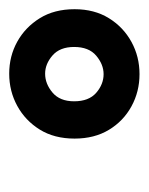

<svg xmlns="http://www.w3.org/2000/svg" viewBox="27 -779 323 417"><g transform="rotate(-90 188.5 -570.5)"><path d="M236 -429Q198 -429 166 -446.5Q134 -464 115 -495.5Q96 -527 96 -570Q96 -614 115.5 -645.5Q135 -677 167 -694.5Q199 -712 237 -712Q275 -712 306.5 -694.5Q338 -677 357.5 -645.5Q377 -614 377 -570Q377 -527 357.5 -495.5Q338 -464 306 -446.5Q274 -429 236 -429ZM236 -507Q257 -507 276 -523Q295 -539 295 -571Q295 -602 276.5 -618Q258 -634 237 -634Q215 -634 196 -618Q177 -602 177 -571Q177 -539 195.5 -523Q214 -507 236 -507Z"/></g></svg>

Font: DM Sans 12pt SemiBold
Style: Italic
Weight: 600
Italic angle: -10°
Version: Version 4.004;gftools[0.9.30]